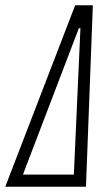

<svg xmlns="http://www.w3.org/2000/svg" viewBox="-62 -708 415 728"><path d="M-42 0 223 -688H290L264 0ZM25 -46H218L243 -601H237Z"/></svg>

Font: Saira Ultra Condensed Light
Style: Italic
Weight: 300
Width: 1
Italic angle: -12°
Designer: Hector Gatti with collaboration of the Omnibus-Type team
Foundry: Omnibus-Type
Version: Version 1.001; ttfautohint (v1.8)